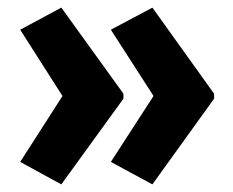

<svg xmlns="http://www.w3.org/2000/svg" viewBox="-20 -529 611 504"><path d="M542 -270 380 -45 271 -104 383 -277 271 -451 380 -509 542 -283ZM304 -270 141 -45 33 -104 144 -277 33 -451 141 -509 304 -283Z"/></svg>

Font: Noto Sans Sinhala Condensed ExtraBold
Style: Regular
Weight: 800
Width: 3
Designer: Jelle Bosma - Monotype Design Team
Foundry: Monotype Imaging Inc.
Version: Version 2.006; ttfautohint (v1.8.4.7-5d5b)